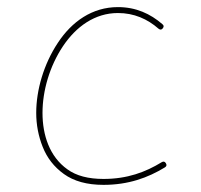

<svg xmlns="http://www.w3.org/2000/svg" viewBox="-20 -517 563 538"><path d="M436 -437.5C439.5 -441.9 439.5 -445.8 435.1 -449.2C401.4 -478.5 360.8 -497.1 310.5 -497.1C238.3 -497.1 181.2 -456.5 142.1 -397C102.5 -337.4 81.5 -264.6 81.5 -200.7C81.5 -168 87.4 -136.2 99.6 -105.5C111.8 -74.7 131.3 -49.3 159.2 -29.3C187 -9.3 223.6 1 270 1C339.8 1 394.5 -19 441.9 -47.9C446.8 -50.8 447.8 -54.7 444.8 -59.6C441.9 -64.5 438 -65.4 433.1 -62.5C387.7 -34.7 336.9 -15.6 270 -15.6C227.5 -15.6 193.8 -24.4 168.9 -42.5C118.7 -78.1 99.1 -138.7 99.1 -200.7C99.1 -262.7 119.1 -331.5 156.2 -387.2C193.4 -442.9 246.1 -480.5 310.5 -480.5C355.5 -480.5 393.1 -463.9 424.3 -436.5C428.7 -433.1 432.6 -433.1 436 -437.5Z"/></svg>

Font: Mikhak Thin
Style: Regular
Weight: 100
Designer: Amin Abedi
Version: Version 3.2